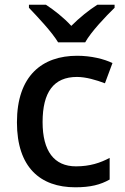

<svg xmlns="http://www.w3.org/2000/svg" viewBox="-20 -852 530 816"><path d="M227 -672H342C367 -717 429 -782 467 -819V-832H394C359 -810 319 -778 283 -742C250 -778 210 -809 175 -832H103V-819C139 -781 200 -717 227 -672ZM300 -56C365 -56 407 -67 446 -89V-181C407 -160 362 -145 303 -145C210 -145 161 -210 161 -333C161 -460 208 -525 307 -525C345 -525 389 -512 426 -498L458 -584C423 -601 368 -615 308 -615C160 -615 52 -531 52 -332C52 -141 151 -56 300 -56Z"/></svg>

Font: Noto Sans Malayalam UI Medium
Style: Regular
Weight: 500
Designer: Jelle Bosma - Monotype Design Team
Foundry: Monotype Imaging Inc.
Version: Version 2.104